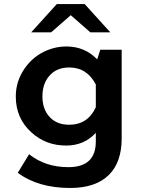

<svg xmlns="http://www.w3.org/2000/svg" viewBox="-20 -811 710 950"><path d="M261.2 -791H398.9L525.9 -650.9H427.2L330.1 -735.8L232.9 -650.9H134.3ZM582 -564.9V-126Q582 -9.3 520 53.2Q454.6 119.1 327.6 119.1Q168.5 119.1 67.9 43.9L124 -47.9Q204.1 16.1 318.4 16.1Q454.1 16.1 454.1 -110.8V-153.8Q396.5 -90.8 307.1 -90.8Q208 -90.8 137.2 -154.3Q58.1 -224.6 58.1 -333.5Q58.1 -409.7 102.5 -473.1Q145 -534.2 213.9 -562.5Q259.3 -581.1 308.1 -581.1Q399.9 -581.1 460.9 -517.1L476.1 -564.9ZM454.1 -393.1Q410.2 -477.1 322.8 -477.1Q258.8 -477.1 223.1 -434.6Q189.9 -395.5 189.9 -334Q189.9 -272.9 223.1 -234.9Q258.8 -193.8 321.8 -193.8Q415 -193.8 454.1 -280.8Z"/></svg>

Font: BIZ UDPGothic
Style: Bold
Weight: 700
Designer: TypeBank Co., Ltd.
Foundry: Morisawa Inc.
Version: Version 1.051